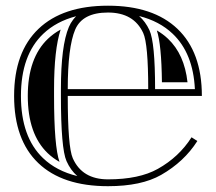

<svg xmlns="http://www.w3.org/2000/svg" viewBox="-20 -640 755 671"><path d="M357.4 -13.2Q466.1 -13.2 531.5 -49.8Q605.7 -91.3 649.4 -160.2L669.7 -147.2Q623.5 -74.7 543.2 -28.8Q474.1 10.7 357.4 10.7Q198.2 10.7 113.8 -70.1Q29.3 -150.9 29.3 -304.7Q29.3 -458 114.7 -539.3Q199.5 -620.1 357.4 -620.1Q515.1 -620.1 600.1 -539.3Q685.5 -458 685.5 -304.7H216.8Q216.8 -126.5 234.4 -86.9Q267.1 -13.2 357.4 -13.2ZM216.8 -328.6H498Q498 -486.6 480.5 -524.7Q447.5 -596.2 357.4 -596.2Q268.1 -596.2 242.7 -536.4Q216.8 -475.1 216.8 -328.6ZM192.9 -328.6Q192.9 -480.2 220.7 -545.7Q226.6 -559.6 235.4 -571Q240.7 -577.9 246.1 -583.3Q176.8 -565.2 131.3 -522Q53.2 -447.8 53.2 -304.7Q53.2 -161.1 130.4 -87.4Q177.2 -42.5 250.2 -24.7Q226.6 -45.2 212.4 -77.1Q192.9 -121.3 192.9 -304.7ZM466.1 -584Q488.3 -564.5 502.2 -534.7Q522 -491.7 522 -328.6H661.1Q655 -454.1 583.5 -522Q537.1 -566.2 466.1 -584ZM168.9 -328.6V-304.7Q168.9 -127.4 188 -74.2Q165 -87.2 146.7 -104.7Q77.1 -171.4 77.1 -304.7Q77.1 -437.5 147.7 -504.6Q167.2 -523.2 191.9 -536.6Q168.9 -466.3 168.9 -328.6ZM528.1 -533.7Q549.6 -521.2 567.1 -504.6Q624.5 -450.2 635.3 -352.5H545.9Q544.4 -484.6 528.1 -533.7Z"/></svg>

Font: itsadzokeS01
Style: Regular
Weight: 600
Width: 6
Version: Version 0.46